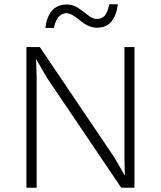

<svg xmlns="http://www.w3.org/2000/svg" viewBox="-20 -881 755 901"><path d="M533 -861Q519 -751 435 -751Q396 -751 355.5 -785Q315 -819 293 -819Q247 -819 233 -750H193Q207 -860 294 -860Q323 -860 348 -843Q373 -826 394 -809Q415 -792 434 -792Q459 -792 472.5 -809Q486 -826 493 -861ZM611 -660V0H549L199 -518L150 -603H149L152 -523V0H104V-660H167L516 -143L566 -57L564 -137V-660Z"/></svg>

Font: Elaine Sans Light
Style: Regular
Weight: 300
Designer: Wei Huang
Foundry: Wei Huang
Version: Version 2.001;December 24, 2019;FontCreator 12.0.0.2547 64-b